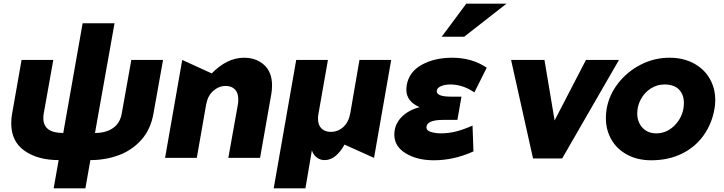

<svg xmlns="http://www.w3.org/2000/svg" viewBox="-20 -856 3924 1041"><path d="M443 165 470 12Q553 12 625 -15Q697 -42 747 -98.5Q797 -155 812 -240L864 -531H692L640 -240Q631 -188 592.5 -161.5Q554 -135 495 -135L601 -730H428L323 -135Q215 -135 215 -215Q215 -231 217 -240L269 -531H97L45 -236Q41 -213 41 -187Q41 -89 113 -38.5Q185 12 298 12L271 165Z M1455 -393Q1455 -465 1412 -504Q1369 -543 1303 -543Q1211 -543 1128 -458L968 -531L875 0H1047L1098 -291Q1107 -338 1137 -364Q1167 -390 1204 -390Q1235 -390 1253.5 -371.5Q1272 -353 1272 -317Q1272 -300 1270 -291L1218 0H1390L1451 -346Q1455 -369 1455 -393Z M1464 165 1586 -531H1758L1707 -241Q1704 -226 1704 -214Q1704 -178 1723 -159.5Q1742 -141 1773 -141Q1812 -141 1841 -167Q1870 -193 1879 -241L1929 -531H2101L2008 0L1848 -72Q1801 12 1740 12Q1715 12 1696.5 -3Q1678 -18 1671 -41L1636 165Z M2372 -133Q2409 -133 2448 -142Q2487 -151 2542 -175L2547 -35Q2441 13 2332 13Q2242 13 2180 -24.5Q2118 -62 2118 -126Q2118 -179 2154.5 -218.5Q2191 -258 2255 -275Q2183 -306 2183 -371Q2183 -378 2185 -394Q2198 -467 2267 -505Q2336 -543 2432 -543Q2539 -543 2619 -489L2552 -355Q2489 -398 2422 -398Q2390 -398 2369 -388Q2348 -378 2348 -361Q2348 -332 2426 -332H2482L2460 -206H2384Q2292 -206 2292 -165Q2292 -148 2316.5 -140.5Q2341 -133 2372 -133ZM2375 -657H2497L2726 -836H2508Z M3336 -531H3157L2987 -203L2932 -531H2751L2870 3H3028Z M3854 -267Q3858 -288 3858 -313Q3858 -378 3827.5 -430.5Q3797 -483 3740.5 -513Q3684 -543 3610 -543Q3527 -543 3454 -505.5Q3381 -468 3331.5 -404.5Q3282 -341 3269 -265Q3265 -242 3265 -216Q3265 -151 3295 -99Q3325 -47 3381 -17Q3437 13 3511 13Q3604 13 3676.5 -22.5Q3749 -58 3794.5 -121.5Q3840 -185 3854 -267ZM3688 -298Q3688 -282 3685 -265Q3674 -210 3633 -171.5Q3592 -133 3538 -133Q3492 -133 3463.5 -163.5Q3435 -194 3435 -241Q3435 -281 3454.5 -317.5Q3474 -354 3508 -376Q3542 -398 3583 -398Q3635 -398 3661.5 -370.5Q3688 -343 3688 -298Z"/></svg>

Font: Geom ExtraBold
Style: Bold Italic
Weight: 800
Italic angle: -10°
Version: Version 1.102